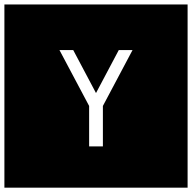

<svg xmlns="http://www.w3.org/2000/svg" viewBox="-20 -783 872 872"><path d="M0 -762.7V69.3H832V-762.7ZM384.8 -118.2V-301.8L250 -555.7H312.5L416 -360.4L519.5 -555.7H582L447.3 -301.8V-118.2Z"/></svg>

Font: CaskaydiaCove Nerd Font
Style: Bold
Weight: 700
Designer: Aaron Bell
Foundry: Saja Typeworks
Version: Version 2111.1;Nerd Fonts 2.3.0